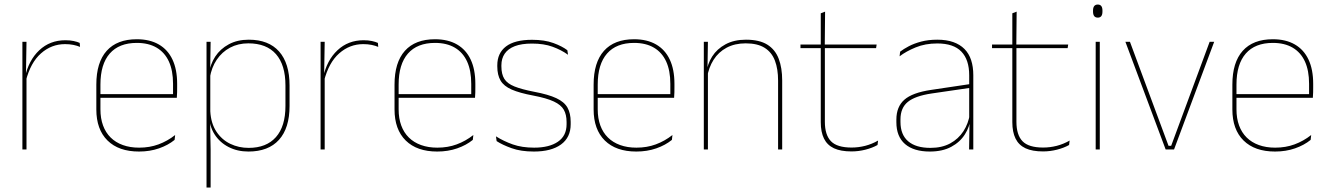

<svg xmlns="http://www.w3.org/2000/svg" viewBox="-20 -674 5994 866"><path d="M96.5 -308.5 87 -320.5 92.5 -325Q109 -402 157 -447.2Q205 -492.5 275 -492.5Q296 -492.5 312.2 -489Q328.5 -485.5 339.5 -480.5L341 -462.5Q328 -468 311 -471.5Q294 -475 273.5 -475Q212 -475 164.8 -433.2Q117.5 -391.5 96.5 -308.5ZM81 0V-485.5H99.5L97 -335L99.5 -332.5V0Z M607 9.5Q515.5 9.5 465 -40.2Q414.5 -90 414.5 -180.5V-292.5Q414.5 -392.5 461.2 -444.8Q508 -497 597 -497Q655.5 -497 696.2 -473.5Q737 -450 758 -405.2Q779 -360.5 779 -296.5V-279.5Q779 -268.5 778.8 -257.5Q778.5 -246.5 777.5 -233H760.5Q760.5 -250.5 760.5 -266.5Q760.5 -282.5 760.5 -296Q760.5 -355.5 741.8 -396.5Q723 -437.5 686.5 -459Q650 -480.5 597 -480.5Q517 -480.5 475 -432.5Q433 -384.5 433 -292.5V-243.5V-239.5V-181Q433 -140 444.8 -108Q456.5 -76 479 -53.8Q501.5 -31.5 534 -19.8Q566.5 -8 607.5 -8Q655 -8 695 -22.8Q735 -37.5 770 -65L767.5 -43Q738 -19 697 -4.8Q656 9.5 607 9.5ZM423 -233V-249.5H771V-233Z M1100.5 9.5Q1050.5 9.5 1010.8 -11Q971 -31.5 947.5 -68.5Q924 -105.5 923.5 -155.5H917.5L928.5 -172Q931.5 -117.5 955.8 -80.8Q980 -44 1018.2 -25.5Q1056.5 -7 1101.5 -7Q1181.5 -7 1224.5 -55.5Q1267.5 -104 1267.5 -196V-288.5Q1267.5 -381 1224.8 -429.8Q1182 -478.5 1100 -478.5Q1054 -478.5 1017.5 -459Q981 -439.5 957.5 -404.5Q934 -369.5 926.5 -323L917.5 -341.5H923Q928 -384 950.8 -418.8Q973.5 -453.5 1012 -474.2Q1050.5 -495 1102 -495Q1191.5 -495 1238.8 -441.8Q1286 -388.5 1286 -288.5V-196Q1286 -96 1238.2 -43.2Q1190.5 9.5 1100.5 9.5ZM911.5 172V-485.5H930L928 -356L928.5 -346.5V-138L927.5 -130.5L930 0V172Z M1441.5 -308.5 1432 -320.5 1437.5 -325Q1454 -402 1502 -447.2Q1550 -492.5 1620 -492.5Q1641 -492.5 1657.2 -489Q1673.5 -485.5 1684.5 -480.5L1686 -462.5Q1673 -468 1656 -471.5Q1639 -475 1618.5 -475Q1557 -475 1509.8 -433.2Q1462.5 -391.5 1441.5 -308.5ZM1426 0V-485.5H1444.5L1442 -335L1444.5 -332.5V0Z M1952 9.5Q1860.5 9.5 1810 -40.2Q1759.5 -90 1759.5 -180.5V-292.5Q1759.5 -392.5 1806.2 -444.8Q1853 -497 1942 -497Q2000.5 -497 2041.2 -473.5Q2082 -450 2103 -405.2Q2124 -360.5 2124 -296.5V-279.5Q2124 -268.5 2123.8 -257.5Q2123.5 -246.5 2122.5 -233H2105.5Q2105.5 -250.5 2105.5 -266.5Q2105.5 -282.5 2105.5 -296Q2105.5 -355.5 2086.8 -396.5Q2068 -437.5 2031.5 -459Q1995 -480.5 1942 -480.5Q1862 -480.5 1820 -432.5Q1778 -384.5 1778 -292.5V-243.5V-239.5V-181Q1778 -140 1789.8 -108Q1801.5 -76 1824 -53.8Q1846.5 -31.5 1879 -19.8Q1911.5 -8 1952.5 -8Q2000 -8 2040 -22.8Q2080 -37.5 2115 -65L2112.5 -43Q2083 -19 2042 -4.8Q2001 9.5 1952 9.5ZM1768 -233V-249.5H2116V-233Z M2388 9.5Q2329.5 9.5 2287.8 -5.5Q2246 -20.5 2220 -37.5L2217 -59Q2252 -37 2293.2 -22.5Q2334.5 -8 2389 -8Q2457.5 -8 2496.5 -34.8Q2535.5 -61.5 2535.5 -113.5V-123.5Q2535.5 -157 2523 -179Q2510.5 -201 2478 -216.2Q2445.5 -231.5 2385 -243Q2323.5 -254.5 2288 -270Q2252.5 -285.5 2237.8 -310.5Q2223 -335.5 2223 -374.5V-379.5Q2223 -434.5 2262.2 -464.5Q2301.5 -494.5 2380 -494.5Q2436 -494.5 2475.8 -480Q2515.5 -465.5 2539 -447.5L2542 -427Q2511.5 -449 2472.2 -463.2Q2433 -477.5 2379.5 -477.5Q2332.5 -477.5 2302 -465.8Q2271.5 -454 2256.5 -432Q2241.5 -410 2241.5 -379.5V-374.5Q2241.5 -339.5 2254.8 -318.2Q2268 -297 2300.5 -284Q2333 -271 2389.5 -260Q2453.5 -248 2489.2 -231.2Q2525 -214.5 2539.5 -188.8Q2554 -163 2554 -124.5V-113.5Q2554 -54 2510.2 -22.2Q2466.5 9.5 2388 9.5Z M2850 9.5Q2758.5 9.5 2708 -40.2Q2657.5 -90 2657.5 -180.5V-292.5Q2657.5 -392.5 2704.2 -444.8Q2751 -497 2840 -497Q2898.5 -497 2939.2 -473.5Q2980 -450 3001 -405.2Q3022 -360.5 3022 -296.5V-279.5Q3022 -268.5 3021.8 -257.5Q3021.5 -246.5 3020.5 -233H3003.5Q3003.5 -250.5 3003.5 -266.5Q3003.5 -282.5 3003.5 -296Q3003.5 -355.5 2984.8 -396.5Q2966 -437.5 2929.5 -459Q2893 -480.5 2840 -480.5Q2760 -480.5 2718 -432.5Q2676 -384.5 2676 -292.5V-243.5V-239.5V-181Q2676 -140 2687.8 -108Q2699.5 -76 2722 -53.8Q2744.5 -31.5 2777 -19.8Q2809.5 -8 2850.5 -8Q2898 -8 2938 -22.8Q2978 -37.5 3013 -65L3010.5 -43Q2981 -19 2940 -4.8Q2899 9.5 2850 9.5ZM2666 -233V-249.5H3014V-233Z M3489.5 0V-310Q3489.5 -363 3475.2 -400.5Q3461 -438 3429 -458.2Q3397 -478.5 3343.5 -478.5Q3294 -478.5 3257.2 -458.8Q3220.5 -439 3198.5 -404.2Q3176.5 -369.5 3169.5 -325L3160.5 -344H3166Q3170.5 -385 3192.2 -419.2Q3214 -453.5 3252.5 -474.2Q3291 -495 3344.5 -495Q3405 -495 3440.8 -472.8Q3476.5 -450.5 3492.2 -409.2Q3508 -368 3508 -311V0ZM3154.5 0V-485.5H3173L3171 -358.5H3173V0Z M3820.5 9Q3772 9 3741.5 -5.2Q3711 -19.5 3696.5 -49Q3682 -78.5 3682 -123V-462.5H3700.5V-124.5Q3700.5 -65.5 3728 -37Q3755.5 -8.5 3821 -8.5Q3852 -8.5 3882.2 -16.2Q3912.5 -24 3940.5 -40L3938 -20Q3915 -7 3883.8 1Q3852.5 9 3820.5 9ZM3590.5 -457V-473H3934L3931.5 -457ZM3682 -468V-614L3701.5 -621.5L3700 -468Z M4351 0 4353 -128 4351.5 -131.5V-292V-334.5Q4351.5 -404.5 4316.2 -441.2Q4281 -478 4207.5 -478Q4153 -478 4110 -460.2Q4067 -442.5 4037.5 -420L4040 -441Q4055.5 -453 4079.2 -465.5Q4103 -478 4135.2 -486.5Q4167.5 -495 4207.5 -495Q4249 -495 4279.5 -484.2Q4310 -473.5 4330.2 -453Q4350.5 -432.5 4360.2 -402.8Q4370 -373 4370 -335V0ZM4174 9.5Q4101.5 9.5 4062.2 -24.2Q4023 -58 4023 -123V-134.5Q4023 -192.5 4059 -224.2Q4095 -256 4179.5 -268.5L4360.5 -295.5L4361 -278.5L4183 -252.5Q4108 -241.5 4074.8 -214.5Q4041.5 -187.5 4041.5 -135.5V-124Q4041.5 -66.5 4076.2 -36.8Q4111 -7 4176.5 -7Q4228.5 -7 4265.8 -27.2Q4303 -47.5 4325.5 -82.2Q4348 -117 4354.5 -160.5L4364 -142H4358Q4354 -102.5 4332 -67.8Q4310 -33 4270.5 -11.8Q4231 9.5 4174 9.5Z M4684.5 9Q4636 9 4605.5 -5.2Q4575 -19.5 4560.5 -49Q4546 -78.5 4546 -123V-462.5H4564.5V-124.5Q4564.5 -65.5 4592 -37Q4619.5 -8.5 4685 -8.5Q4716 -8.5 4746.2 -16.2Q4776.5 -24 4804.5 -40L4802 -20Q4779 -7 4747.8 1Q4716.5 9 4684.5 9ZM4454.5 -457V-473H4798L4795.5 -457ZM4546 -468V-614L4565.5 -621.5L4564 -468Z M4922 0V-485.5H4940.5V0ZM4931.5 -594.5Q4921 -594.5 4915.5 -601.2Q4910 -608 4910 -622V-626.5Q4910 -640 4915.5 -646.8Q4921 -653.5 4931.5 -653.5Q4942 -653.5 4947.2 -646.8Q4952.5 -640 4952.5 -626.5V-622Q4952.5 -608 4947.2 -601.2Q4942 -594.5 4931.5 -594.5Z M5262.5 -16.5 5436 -485.5H5456.5L5275.5 0H5237.5L5056 -485.5H5076.5L5250.5 -16.5Z M5731 9.5Q5639.5 9.5 5589 -40.2Q5538.5 -90 5538.5 -180.5V-292.5Q5538.5 -392.5 5585.2 -444.8Q5632 -497 5721 -497Q5779.5 -497 5820.2 -473.5Q5861 -450 5882 -405.2Q5903 -360.5 5903 -296.5V-279.5Q5903 -268.5 5902.8 -257.5Q5902.5 -246.5 5901.5 -233H5884.5Q5884.5 -250.5 5884.5 -266.5Q5884.5 -282.5 5884.5 -296Q5884.5 -355.5 5865.8 -396.5Q5847 -437.5 5810.5 -459Q5774 -480.5 5721 -480.5Q5641 -480.5 5599 -432.5Q5557 -384.5 5557 -292.5V-243.5V-239.5V-181Q5557 -140 5568.8 -108Q5580.5 -76 5603 -53.8Q5625.5 -31.5 5658 -19.8Q5690.5 -8 5731.5 -8Q5779 -8 5819 -22.8Q5859 -37.5 5894 -65L5891.5 -43Q5862 -19 5821 -4.8Q5780 9.5 5731 9.5ZM5547 -233V-249.5H5895V-233Z"/></svg>

Font: Anek Odia Medium Thin
Style: Regular
Weight: 250
Version: Version 1.003